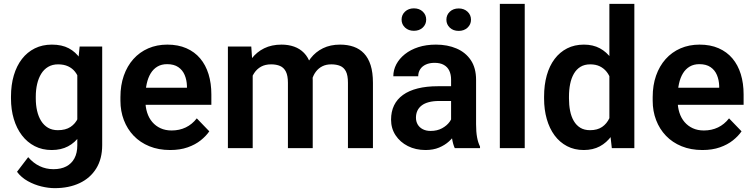

<svg xmlns="http://www.w3.org/2000/svg" viewBox="-20 -770 3914 998"><path d="M394 -528.3H511.2V-16.1Q511.2 55.7 480.2 105.7Q449.2 155.8 393.6 181.9Q337.9 208 264.2 208Q232.4 208 195.6 199.2Q158.7 190.4 124.8 171.6Q90.8 152.8 68.4 123L126.5 46.9Q152.8 77.6 186 93.5Q219.2 109.4 257.8 109.4Q296.9 109.4 324.5 95Q352.1 80.6 366.9 53Q381.8 25.4 381.8 -14.6V-407.7ZM37.1 -257.8V-268.1Q37.1 -328.6 51.8 -378.2Q66.4 -427.7 94 -463.4Q121.6 -499 160.9 -518.6Q200.2 -538.1 249.5 -538.1Q301.8 -538.1 337.6 -519Q373.5 -500 397.2 -464.8Q420.9 -429.7 434.3 -381.6Q447.8 -333.5 455.1 -275.9V-248Q448.2 -191.9 433.3 -145Q418.5 -98.1 394 -63.2Q369.6 -28.3 333.5 -9.3Q297.4 9.8 248.5 9.8Q199.7 9.8 160.6 -10.3Q121.6 -30.3 94 -66.4Q66.4 -102.5 51.8 -151.4Q37.1 -200.2 37.1 -257.8ZM166 -268.1V-257.8Q166 -223.6 172.9 -193.8Q179.7 -164.1 193.8 -141.4Q208 -118.7 229.5 -106Q251 -93.3 280.8 -93.3Q320.8 -93.3 346.4 -110.1Q372.1 -127 385.5 -156.5Q398.9 -186 402.8 -223.1V-299.8Q400.4 -329.1 392.3 -354Q384.3 -378.9 370.1 -397Q356 -415 334 -425.3Q312 -435.5 281.7 -435.5Q252.4 -435.5 230.5 -422.6Q208.5 -409.7 194.3 -386.7Q180.2 -363.8 173.1 -333.5Q166 -303.2 166 -268.1Z M864.3 9.8Q804.2 9.8 756.3 -9.8Q708.5 -29.3 675 -64.2Q641.6 -99.1 623.8 -145.8Q606 -192.4 606 -246.1V-265.6Q606 -326.7 623.5 -376.7Q641.1 -426.8 673.3 -462.9Q705.6 -499 750.5 -518.6Q795.4 -538.1 849.6 -538.1Q905.8 -538.1 948.7 -519.3Q991.7 -500.5 1020.5 -466.3Q1049.3 -432.1 1064 -384.5Q1078.6 -336.9 1078.6 -279.3V-225.1H664.6V-314H951.7V-323.7Q950.7 -354.5 939.9 -380.1Q929.2 -405.8 906.7 -421.1Q884.3 -436.5 848.6 -436.5Q819.8 -436.5 798.6 -424.1Q777.3 -411.6 763.4 -388.9Q749.5 -366.2 742.7 -335Q735.8 -303.7 735.8 -265.6V-246.1Q735.8 -212.9 744.9 -184.6Q753.9 -156.2 771.7 -135.5Q789.6 -114.7 814.7 -103.3Q839.8 -91.8 872.1 -91.8Q912.6 -91.8 945.6 -107.7Q978.5 -123.5 1002.9 -154.8L1067.9 -87.4Q1051.3 -63 1023.2 -40.5Q995.1 -18.1 955.6 -4.2Q916 9.8 864.3 9.8Z M1293.5 -419.9V0H1164.6V-528.3H1286.1ZM1274.4 -283.2H1234.9Q1234.9 -338.4 1248.3 -384.8Q1261.7 -431.2 1288.1 -465.6Q1314.5 -500 1353.3 -519Q1392.1 -538.1 1443.4 -538.1Q1479 -538.1 1508.8 -527.6Q1538.6 -517.1 1560.3 -494.9Q1582 -472.7 1593.8 -437.3Q1605.5 -401.9 1605.5 -352.5V0H1476.6V-339.4Q1476.6 -376.5 1466.1 -397.5Q1455.6 -418.5 1436 -427Q1416.5 -435.5 1389.2 -435.5Q1358.9 -435.5 1337.2 -423.6Q1315.4 -411.6 1301.5 -390.6Q1287.6 -369.6 1281 -342.3Q1274.4 -314.9 1274.4 -283.2ZM1595.7 -307.1 1542.5 -297.4Q1543 -347.2 1556.2 -390.9Q1569.3 -434.6 1595 -467.5Q1620.6 -500.5 1658.9 -519.3Q1697.3 -538.1 1747.6 -538.1Q1786.6 -538.1 1818.1 -527.1Q1849.6 -516.1 1872.1 -492.4Q1894.5 -468.8 1906.5 -431.2Q1918.5 -393.6 1918.5 -339.4V0H1788.6V-339.8Q1788.6 -378.4 1778.1 -398.9Q1767.6 -419.4 1748 -427.5Q1728.5 -435.5 1702.1 -435.5Q1675.3 -435.5 1655.5 -425.5Q1635.7 -415.5 1622.3 -397.9Q1608.9 -380.4 1602.3 -357.2Q1595.7 -334 1595.7 -307.1Z M2324.7 -112.3V-356Q2324.7 -382.8 2315.4 -402.3Q2306.2 -421.9 2287.1 -432.6Q2268.1 -443.4 2238.8 -443.4Q2212.9 -443.4 2193.6 -434.6Q2174.3 -425.8 2164.1 -409.9Q2153.8 -394 2153.8 -373.5H2024.4Q2024.4 -406.2 2040 -435.8Q2055.7 -465.3 2084.7 -488.5Q2113.8 -511.7 2154.5 -524.9Q2195.3 -538.1 2246.1 -538.1Q2306.2 -538.1 2353.3 -517.8Q2400.4 -497.6 2427.5 -457Q2454.6 -416.5 2454.6 -355V-124.5Q2454.6 -85 2459.7 -56.9Q2464.8 -28.8 2475.1 -8.3V0H2343.8Q2334.5 -20 2329.6 -51Q2324.7 -82 2324.7 -112.3ZM2342.8 -321.8 2343.8 -245.1H2262.2Q2231.9 -245.1 2209 -239Q2186 -232.9 2171.4 -221.4Q2156.7 -210 2149.4 -194.1Q2142.1 -178.2 2142.1 -158.2Q2142.1 -138.7 2151.1 -123Q2160.2 -107.4 2177.5 -98.4Q2194.8 -89.4 2218.3 -89.4Q2252.4 -89.4 2277.8 -103.3Q2303.2 -117.2 2317.4 -137.2Q2331.5 -157.2 2332.5 -175.3L2369.6 -119.6Q2362.8 -99.6 2349.1 -77.1Q2335.4 -54.7 2314 -35.2Q2292.5 -15.6 2262.2 -2.9Q2231.9 9.8 2191.9 9.8Q2140.6 9.8 2100.1 -10.7Q2059.6 -31.2 2036.1 -66.9Q2012.7 -102.5 2012.7 -147.9Q2012.7 -189.9 2028.3 -222.2Q2043.9 -254.4 2074.7 -276.6Q2105.5 -298.8 2151.1 -310.3Q2196.8 -321.8 2255.9 -321.8ZM2067.4 -668Q2067.4 -692.9 2085.4 -709.7Q2103.5 -726.6 2131.3 -726.6Q2159.7 -726.6 2177.5 -709.7Q2195.3 -692.9 2195.3 -668Q2195.3 -643.6 2177.5 -626.7Q2159.7 -609.9 2131.3 -609.9Q2103.5 -609.9 2085.4 -626.7Q2067.4 -643.6 2067.4 -668ZM2300.3 -667.5Q2300.3 -692.4 2318.1 -709.2Q2335.9 -726.1 2364.3 -726.1Q2392.1 -726.1 2410.2 -709.2Q2428.2 -692.4 2428.2 -667.5Q2428.2 -643.1 2410.2 -626.2Q2392.1 -609.4 2364.3 -609.4Q2335.9 -609.4 2318.1 -626.2Q2300.3 -643.1 2300.3 -667.5Z M2707.5 -750V0H2578.1V-750Z M3147.5 -112.3V-750H3277.3V0H3160.2ZM2808.1 -257.8V-268.1Q2808.1 -328.6 2822 -378.2Q2835.9 -427.7 2862.8 -463.4Q2889.6 -499 2928 -518.6Q2966.3 -538.1 3015.1 -538.1Q3062.5 -538.1 3097.9 -519Q3133.3 -500 3158.4 -464.8Q3183.6 -429.7 3198.7 -381.6Q3213.9 -333.5 3220.7 -275.9V-248Q3213.9 -191.9 3198.7 -145Q3183.6 -98.1 3158.4 -63.2Q3133.3 -28.3 3097.7 -9.3Q3062 9.8 3014.2 9.8Q2965.8 9.8 2927.5 -10.3Q2889.2 -30.3 2862.5 -66.4Q2835.9 -102.5 2822 -151.4Q2808.1 -200.2 2808.1 -257.8ZM2937.5 -268.1V-257.8Q2937.5 -223.6 2943.4 -193.8Q2949.2 -164.1 2962.4 -141.4Q2975.6 -118.7 2996.3 -106Q3017.1 -93.3 3046.9 -93.3Q3085 -93.3 3109.6 -110.1Q3134.3 -127 3147.9 -156.5Q3161.6 -186 3165.5 -223.1V-299.8Q3163.6 -329.1 3155.5 -354Q3147.5 -378.9 3133.1 -397Q3118.7 -415 3097.7 -425.3Q3076.7 -435.5 3047.9 -435.5Q3018.1 -435.5 2997.1 -422.6Q2976.1 -409.7 2962.9 -386.7Q2949.7 -363.8 2943.6 -333.5Q2937.5 -303.2 2937.5 -268.1Z M3630.9 9.8Q3570.8 9.8 3522.9 -9.8Q3475.1 -29.3 3441.7 -64.2Q3408.2 -99.1 3390.4 -145.8Q3372.6 -192.4 3372.6 -246.1V-265.6Q3372.6 -326.7 3390.1 -376.7Q3407.7 -426.8 3439.9 -462.9Q3472.2 -499 3517.1 -518.6Q3562 -538.1 3616.2 -538.1Q3672.4 -538.1 3715.3 -519.3Q3758.3 -500.5 3787.1 -466.3Q3815.9 -432.1 3830.6 -384.5Q3845.2 -336.9 3845.2 -279.3V-225.1H3431.2V-314H3718.3V-323.7Q3717.3 -354.5 3706.5 -380.1Q3695.8 -405.8 3673.3 -421.1Q3650.9 -436.5 3615.2 -436.5Q3586.4 -436.5 3565.2 -424.1Q3543.9 -411.6 3530 -388.9Q3516.1 -366.2 3509.3 -335Q3502.4 -303.7 3502.4 -265.6V-246.1Q3502.4 -212.9 3511.5 -184.6Q3520.5 -156.2 3538.3 -135.5Q3556.2 -114.7 3581.3 -103.3Q3606.4 -91.8 3638.7 -91.8Q3679.2 -91.8 3712.2 -107.7Q3745.1 -123.5 3769.5 -154.8L3834.5 -87.4Q3817.9 -63 3789.8 -40.5Q3761.7 -18.1 3722.2 -4.2Q3682.6 9.8 3630.9 9.8Z"/></svg>

Font: Roboto SemiBold
Style: Regular
Weight: 600
Designer: Christian Robertson
Foundry: Google
Version: Version 3.009; 2024